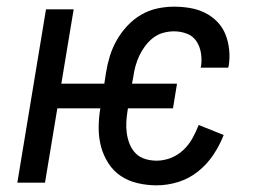

<svg xmlns="http://www.w3.org/2000/svg" viewBox="-20 -548 790 576"><path d="M450 8Q421 8 393 1.5Q365 -5 342.5 -20Q320 -35 305 -58.5Q290 -82 283 -108.5Q276 -135 276 -164.5Q276 -194 281 -223H152L115 0H32L118 -520H201L164 -297H293L298 -330Q302 -355 309.5 -379.5Q317 -404 330 -427Q343 -450 361.5 -470Q380 -490 403 -503.5Q426 -517 451.5 -522.5Q477 -528 502 -528Q526 -528 550 -524Q574 -520 595 -509.5Q616 -499 632 -482.5Q648 -466 656.5 -444.5Q665 -423 667.5 -398.5Q670 -374 666 -350Q665 -348 665 -347Q665 -346 665 -345H582Q582 -346 582 -346.5Q582 -347 583 -348Q586 -368 583 -388Q580 -408 569.5 -424Q559 -440 540.5 -447Q522 -454 502 -454Q486 -454 469.5 -449.5Q453 -445 439.5 -434.5Q426 -424 415.5 -410Q405 -396 398 -381Q391 -366 386.5 -350Q382 -334 380 -318L376 -297H511L499 -223H364L363 -218Q360 -200 359 -182.5Q358 -165 360.5 -147.5Q363 -130 369.5 -114.5Q376 -99 387.5 -87.5Q399 -76 415.5 -71Q432 -66 450 -66Q471 -66 492 -74Q513 -82 529.5 -97.5Q546 -113 557 -132.5Q568 -152 576 -173L651 -143Q639 -112 620 -83.5Q601 -55 574 -33.5Q547 -12 514.5 -2Q482 8 450 8Z"/></svg>

Font: Zed Sans Extended
Style: Italic
Weight: 400
Width: 7
Italic angle: -9°
Designer: Belleve Invis
Foundry: Belleve Invis
Version: Version 1.0.0; ttfautohint (v1.8.4)